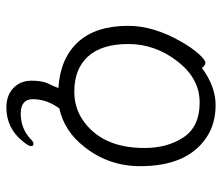

<svg xmlns="http://www.w3.org/2000/svg" viewBox="-67 -454 696 602"><g transform="rotate(90 281.0 -153.0)"><path d="M193 -438Q251 -481 309.5 -481Q368 -481 410 -453Q501 -393 501 -245Q501 -145 440 -69Q392 -7 320 9Q291 48 291 92Q291 130 336.5 130Q382 130 415 100Q424 90 431 90Q438 90 438 98Q438 106 422 125Q381 175 317 175Q279 175 256 153Q233 131 233 96.5Q233 62 242 44Q251 26 256 12Q163 6 112 -49.5Q61 -105 61 -207Q61 -286 110 -372Q130 -407 149 -428Q168 -449 176.5 -449Q185 -449 193 -438ZM267 -38Q318 -38 357 -65Q444 -125 444 -258Q444 -330 410.5 -380.5Q377 -431 301.5 -431Q226 -431 172 -361Q118 -291 118 -207.5Q118 -124 157 -81Q196 -38 267 -38Z"/></g></svg>

Font: LXGW WenKai Lite Light
Style: Regular
Weight: 300
Designer: LXGW / Fontworks Inc.
Foundry: LXGW / Fontworks Inc.
Version: Version 1.511; March 25, 2025